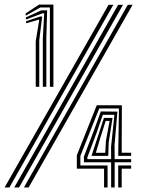

<svg xmlns="http://www.w3.org/2000/svg" viewBox="-91 -821 616 841"><path d="M127.5 -440.8V-788.2H85.5L21.8 -752.5L21 -761.8L79.8 -800.8H143V-440.8ZM96.5 -440.8V-649.5L102.5 -762.5H94.5L22.8 -735.5L22 -744.5L89.8 -775.8H115.5L112 -654V-440.8ZM65.5 -440.8V-640.5L81 -734.2L77.5 -734.5L23.5 -719L23.2 -728.2L84.8 -748.5H93.8L81 -645V-440.8ZM-28.5 0 426.5 -800H447.8L-7.5 0ZM-70.8 0 384.5 -800H405.5L-49.8 0ZM13.8 0 468.8 -800H489.8L34.5 0ZM364.8 0V-82.2H245.5V-140.8L332.8 -360H442.8L442 -152H483.5V-138.2H426.8L430 -346H343.8L261 -137.8V-96.2H380.2V0ZM395.8 0V-110.2H276.5V-135L321 -251.2L350.5 -332.8L423.2 -332L410.8 -185.8L411.2 -124H483.5V-110.2H411.2V0ZM291.8 -124H395.8L395.5 -177.8L410.2 -318.2H359.2L333.2 -242L291.8 -132ZM309.8 -138.2 342 -236.5 364.2 -304.5H402L385.2 -198L383.2 -138.2ZM328.8 -151.8H370L373 -204L389.2 -291.2H372L348.5 -217.5ZM426.8 0V-96.2H483.5V-82.2H442V0Z"/></svg>

Font: Big Shoulders Inline Display
Style: Bold
Weight: 700
Designer: Patric King
Foundry: XO Type Co
Version: Version 1.000